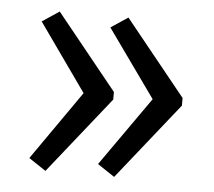

<svg xmlns="http://www.w3.org/2000/svg" viewBox="-39 -501 563 504"><g transform="rotate(5 242.5 -249.0)"><path d="M259 -261V-241L98 -39L53 -69L180 -251L54 -429L99 -459ZM440 -261V-241L279 -39L234 -69L362 -251L235 -429L280 -459Z"/></g></svg>

Font: Exo 2
Style: Regular
Weight: 400
Designer: Natanael Gama
Version: Version 1.001;PS 001.001;hotconv 1.0.70;makeotf.lib2.5.58329